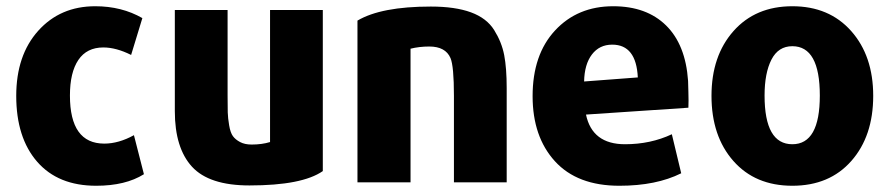

<svg xmlns="http://www.w3.org/2000/svg" viewBox="-20 -573 2866 615"><path d="M441 -15Q382 22 288 22Q166 22 99 -55Q32 -132 32 -266Q32 -396 102.5 -474.5Q173 -553 285 -553Q370 -553 436 -515L400 -397Q352 -421 311 -421Q258 -421 231 -381Q204 -341 204 -267Q204 -113 314 -113Q360 -113 409 -140Z M1014 -25Q948 21 779 21Q650 21 595 -39Q540 -99 540 -217V-541H709V-267Q709 -231 709.5 -213Q710 -195 714 -171.5Q718 -148 726 -137Q734 -126 749 -118Q764 -110 786 -110Q819 -110 845 -118V-541H1014Z M1603 11H1434V-266Q1434 -361 1423 -387Q1407 -424 1355 -424Q1323 -424 1295 -417V11H1125V-507Q1201 -552 1360 -552Q1438 -552 1488.5 -533.5Q1539 -515 1563 -476.5Q1587 -438 1595 -396.5Q1603 -355 1603 -291Z M2185 -228 1857 -206Q1877 -111 1982 -111Q2064 -111 2132 -143L2162 -18Q2082 22 1964 22Q1829 22 1757.5 -56.5Q1686 -135 1686 -265Q1686 -398 1758 -475.5Q1830 -553 1944 -553Q2051 -553 2113.5 -491.5Q2176 -430 2184 -314Q2184 -308 2185 -278.5Q2186 -249 2185 -228ZM2023 -325Q2018 -430 1941 -430Q1900 -430 1876 -398.5Q1852 -367 1851 -312Z M2777 -266Q2777 -137 2707 -57.5Q2637 22 2518 22Q2399 22 2329 -57.5Q2259 -137 2259 -266Q2259 -394 2329.5 -473.5Q2400 -553 2518 -553Q2636 -553 2706.5 -473.5Q2777 -394 2777 -266ZM2606 -267Q2606 -425 2518 -425Q2473 -425 2451 -382Q2429 -339 2429 -267Q2429 -111 2518 -111Q2606 -111 2606 -267Z"/></svg>

Font: Repo
Style: ExtraBold
Weight: 800
Designer: Stefan Peev
Foundry: Context Ltd
Version: Version 001.000